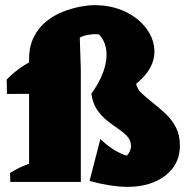

<svg xmlns="http://www.w3.org/2000/svg" viewBox="-20 -707 732 746"><path d="M476 19Q442 19 402.5 12.5Q363 6 328 -4L370 -167Q392 -145 419 -127.5Q446 -110 473 -102Q489 -121 489 -139Q489 -161 475 -176.5Q461 -192 439.5 -206.5Q418 -221 396 -238.5Q374 -256 357 -281Q340 -306 335 -343Q354 -369 369 -399Q384 -429 390.5 -460.5Q397 -492 391.5 -521Q386 -550 365 -573Q355 -575 341.5 -574Q328 -573 314.5 -570Q301 -567 290 -561L294 -437V0H93V-477Q93 -527 111.5 -563.5Q130 -600 160 -624Q190 -648 224.5 -661.5Q259 -675 291.5 -681Q324 -687 346 -687Q414 -687 467 -661.5Q520 -636 550 -594.5Q580 -553 580 -506Q580 -473 563 -442.5Q546 -412 509 -381Q513 -361 531.5 -343.5Q550 -326 574.5 -307Q599 -288 623 -265.5Q647 -243 663 -213Q679 -183 679 -142Q679 -91 652 -55Q625 -19 579.5 0Q534 19 476 19ZM20 0 19 -35Q51 -55 85.5 -68Q120 -81 151 -88L143 0ZM7 -342 6 -398Q36 -429 72 -452Q108 -475 149 -491L231 -418L228 -343Z"/></svg>

Font: Eczar ExtraBold
Style: Regular
Weight: 800
Designer: Vaibhav Singh
Foundry: Rosetta Type Foundry
Version: Version 2.000